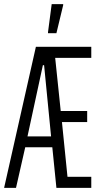

<svg xmlns="http://www.w3.org/2000/svg" viewBox="-23 -916 486 936"><path d="M-3 0 152 -688H422V-634H246L273 -375H402V-321H279L306 -54H422V0H252L232 -198H100L55 0ZM111 -251H226L192 -598H186ZM211 -754V-759L229 -896H285V-891L252 -754Z"/></svg>

Font: Saira UltraCondensed
Style: Regular
Weight: 400
Width: 1
Designer: Hector Gatti with collaboration of the Omnibus-Type team
Foundry: Omnibus-Type
Version: Version 1.101